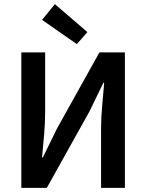

<svg xmlns="http://www.w3.org/2000/svg" viewBox="-20 -907 706 927"><path d="M83 0V-654H198V-370Q198 -315 193 -256.5Q188 -198 183 -147H187L255 -286L460 -654H583V0H468V-286Q468 -341 473.5 -398Q479 -455 483 -507H479L412 -369L206 0ZM351 -694 183 -811 245 -887 402 -752Z"/></svg>

Font: TT Toshiba Sans Medium
Style: Regular
Weight: 500
Designer: Paul D. Hunt
Foundry: Toshiba Corporation
Version: Version 2.020;PS 2.000;hotconv 1.0.86;makeotf.lib2.5.63406